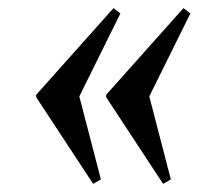

<svg xmlns="http://www.w3.org/2000/svg" viewBox="-20 -592 503 472"><path d="M259 -572 276 -559 175 -355 228 -151 209 -140 69 -353V-359ZM431 -572 448 -559 347 -355 400 -151 381 -140 241 -353V-359Z"/></svg>

Font: Platypi Light
Style: Italic
Weight: 300
Italic angle: -13°
Designer: David Sargent
Foundry: Bolt Cutter Type
Version: Version 1.200